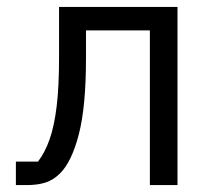

<svg xmlns="http://www.w3.org/2000/svg" viewBox="-20 -536 640 556"><path d="M26 -68H90Q110 -94 123.5 -132Q137 -170 144 -227.5Q151 -285 151 -369V-516H494V0H414V-448H229V-367Q229 -228 208.5 -148Q188 -68 154 -34Q135 -15 112 -7.5Q89 0 57 0H26Z"/></svg>

Font: Lilex
Style: Regular
Weight: 400
Monospace: yes
Designer: Mike Abbink, Paul van der Laan, Pieter van Rosmalen, Mikhael Khrustik
Foundry: Mikhael Khrustik
Version: Version 2.510